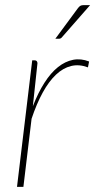

<svg xmlns="http://www.w3.org/2000/svg" viewBox="-20 -731 372 751"><path d="M108.5 -315.5Q129 -368.5 153.8 -407.2Q178.5 -446 206.8 -468.5Q235 -491 265.8 -497Q296.5 -503 328.5 -490.5L324 -467.5Q289.5 -480.5 258 -472.8Q226.5 -465 198.8 -438.8Q171 -412.5 147 -368.8Q123 -325 103.5 -266.5L71.5 0H46.5L106 -495H116Q121.5 -495 124 -491.5Q126.5 -488 126.5 -483.5ZM332.5 -711 222.5 -585.5Q218 -579.5 211 -579.5H196.5L284 -698Q289.5 -705.5 294.2 -708.2Q299 -711 307.5 -711Z"/></svg>

Font: Lato ExtraLight
Style: Italic
Weight: 275
Italic angle: -7°
Designer: Lukasz Dziedzic with Adam Twardoch and Botio Nikoltchev
Foundry: tyPoland Lukasz Dziedzic
Version: Version 2.015; 2015-08-06; http://www.latofonts.com/